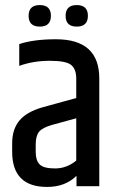

<svg xmlns="http://www.w3.org/2000/svg" viewBox="-20 -735 469 758"><path d="M327 -672.5Q327 -630 283 -630Q239 -630 239 -672.5Q239 -715 283 -715Q327 -715 327 -672.5ZM181 -672.5Q181 -630 137 -630Q93 -630 93 -672.5Q93 -715 137 -715Q181 -715 181 -672.5ZM121 -165V-135Q121 -102 136.5 -86Q152 -70 197.5 -70Q243 -70 281 -101V-268L186 -242Q147 -231 134 -214.5Q121 -198 121 -165ZM56 -561Q113 -580 201 -580Q372 -580 372 -425V0H282V-41Q238 3 166 3Q28 3 28 -136V-169Q28 -225 57 -259.5Q86 -294 150 -312L281 -348V-425Q281 -462 261 -478.5Q241 -495 176.5 -495Q112 -495 56 -475Z"/></svg>

Font: Khand Medium
Style: Regular
Weight: 500
Designer: Devanagari: Sanchit Sawaria, Jyotish Sonowal; Latin: Satya Rajpurohit
Foundry: Indian Type Foundry
Version: Version 1.100;PS 1.0;hotconv 1.0.78;makeotf.lib2.5.61930; tt